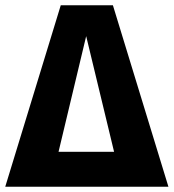

<svg xmlns="http://www.w3.org/2000/svg" viewBox="-31 -713 663 733"><path d="M400 -693 612 0H-11L201 -693ZM298 -575 192.5 -133.5H404.5Z"/></svg>

Font: Fira Code Light
Style: Bold
Weight: 700
Monospace: yes
Version: Version 5.002